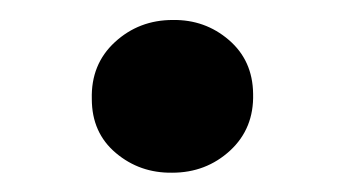

<svg xmlns="http://www.w3.org/2000/svg" viewBox="-20 -437 347 197"><path d="M74.2 -335.4Q73.2 -371.1 97.9 -393.8Q122.6 -416.5 157.2 -416.5Q190.4 -417 214.8 -396Q239.3 -375 239.7 -340.8Q240.7 -305.2 216.1 -282.5Q191.4 -259.8 156.7 -259.8Q123.5 -259.3 98.9 -280Q74.2 -300.8 74.2 -335.4Z"/></svg>

Font: Roboto ExtraBold
Style: Italic
Weight: 800
Designer: Christian Robertson
Foundry: Google
Version: Version 3.009; 2024